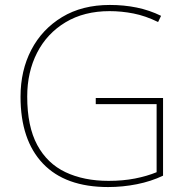

<svg xmlns="http://www.w3.org/2000/svg" viewBox="-20 -746 760 776"><path d="M367 -350H639V-36Q591 -13 533.5 -1.5Q476 10 417 10Q244 10 153.5 -85Q63 -180 63 -355Q63 -461 106.5 -544.5Q150 -628 231 -677Q312 -726 424 -726Q481 -726 532.5 -715.5Q584 -705 631 -682L619 -657Q568 -682 519.5 -691.5Q471 -701 423 -701Q320 -701 245 -656Q170 -611 130 -533Q90 -455 90 -356Q90 -235 130.5 -160Q171 -85 245 -50Q319 -15 419 -15Q477 -15 525.5 -24.5Q574 -34 613 -50V-325H367Z"/></svg>

Font: Noto Sans Devanagari Thin
Style: Regular
Weight: 100
Designer: Jelle Bosma - Monotype Design Team
Foundry: Monotype Imaging Inc.
Version: Version 2.004; ttfautohint (v1.8.4.7-5d5b)